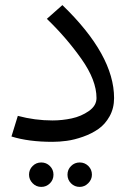

<svg xmlns="http://www.w3.org/2000/svg" viewBox="-20 -543 515 754"><path d="M186 14Q92 14 25 -7L50 -88Q117 -70 186 -70Q224 -70 261.5 -78Q299 -86 329 -107Q359 -128 359 -158Q359 -228 299.5 -312Q240 -396 164 -469L225 -523Q428 -327 428 -158Q428 -118 410.5 -86.5Q393 -55 366.5 -36.5Q340 -18 306 -6Q272 6 242.5 10Q213 14 186 14ZM94 143Q94 123 108 109Q122 95 142 95Q162 95 176 109Q190 123 190 143Q190 163 176 177Q162 191 142 191Q122 191 108 176.5Q94 162 94 143ZM293 191Q273 191 259 177Q245 163 245 143Q245 123 259 109Q273 95 293 95Q313 95 327 109Q341 123 341 143Q341 162 326.5 176.5Q312 191 293 191Z"/></svg>

Font: FiraGO Book
Style: Regular
Weight: 350
Designer: bBox Type
Foundry: bBox Type GmbH
Version: Version 1.001;PS 001.001;hotconv 1.0.88;makeotf.lib2.5.64775